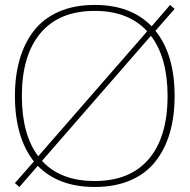

<svg xmlns="http://www.w3.org/2000/svg" viewBox="-20 -742 762 772"><path d="M58.1 9.8 40 -5.9 116.2 -92.8Q40 -190.4 40 -356Q40 -438.5 59.6 -504.9Q79.1 -571.3 117.7 -620.1Q156.2 -668.9 218 -695.6Q279.8 -722.2 360.8 -722.2Q506.8 -722.2 589.8 -636.2L664.1 -722.2L682.1 -706.1L605 -618.2Q682.1 -522.9 682.1 -356Q682.1 -273.4 662.6 -207Q643.1 -140.6 604.2 -91.8Q565.4 -43 503.7 -16.6Q441.9 9.8 360.8 9.8Q215.3 9.8 131.8 -75.2ZM67.9 -356Q67.9 -200.7 133.8 -113.8L571.8 -616.2Q496.6 -698.2 360.8 -698.2Q218.3 -698.2 143.1 -609.1Q67.9 -520 67.9 -356ZM360.8 -14.2Q503.4 -14.2 578.6 -103Q653.8 -191.9 653.8 -356Q653.8 -509.8 586.9 -598.1L148.9 -95.2Q223.1 -14.2 360.8 -14.2Z"/></svg>

Font: Creato Display Thin
Style: Regular
Weight: 265
Version: Version 1.000